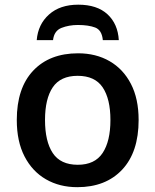

<svg xmlns="http://www.w3.org/2000/svg" viewBox="-20 -774 650 804"><path d="M560.5 -271.5Q560.5 -137.2 491.7 -63.7Q422.9 9.8 303.7 9.8Q229.5 9.8 172.4 -23.2Q115.2 -56.2 82.8 -118.9Q50.3 -181.6 50.3 -271.5Q50.3 -405.3 118.9 -478Q187.5 -550.8 307.1 -550.8Q381.8 -550.8 439 -517.8Q496.1 -484.9 528.3 -422.6Q560.5 -360.4 560.5 -271.5ZM168.5 -271.5Q168.5 -182.1 200.9 -133.1Q233.4 -84 305.7 -84Q377 -84 409.7 -133.3Q442.4 -182.6 442.4 -271.5Q442.4 -359.9 409.9 -408.2Q377.4 -456.5 305.2 -456.5Q233.4 -456.5 200.9 -408.4Q168.5 -360.4 168.5 -271.5ZM307.6 -754.4Q386.7 -754.4 430.2 -714.1Q473.6 -673.8 477.5 -606H410.6Q406.7 -647.9 378.7 -658.7Q350.6 -669.4 306.2 -669.4Q268.6 -669.4 237.5 -657.2Q206.5 -645 202.1 -606H133.8Q139.2 -671.9 185.1 -713.1Q231 -754.4 307.6 -754.4Z"/></svg>

Font: Open Sans SemiBold
Style: Regular
Weight: 600
Designer: Monotype Design Team
Foundry: Monotype Imaging Inc.
Version: Version 3.003; ttfautohint (v1.8.4)